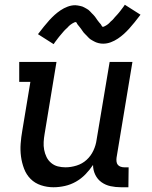

<svg xmlns="http://www.w3.org/2000/svg" viewBox="-20 -781 640 809"><path d="M205 8Q178 8 152.5 -0.5Q127 -9 109 -27Q91 -45 81.5 -70Q72 -95 68.5 -121.5Q65 -148 67 -175.5Q69 -203 74 -231L108 -436H61V-520H218L168 -217Q165 -200 164 -183Q163 -166 166 -150Q169 -134 176 -119.5Q183 -105 195.5 -94.5Q208 -84 223.5 -80Q239 -76 256 -76Q279 -76 303 -83.5Q327 -91 345 -107.5Q363 -124 373.5 -146.5Q384 -169 387 -192L442 -520H538L471 -116Q470 -108 471 -100Q472 -92 476.5 -86.5Q481 -81 488.5 -78.5Q496 -76 504 -76H522L521 8H490Q467 8 446 3.5Q425 -1 408 -13Q391 -25 381.5 -44.5Q372 -64 372 -86Q358 -65 340 -46.5Q322 -28 300 -15.5Q278 -3 253.5 2.5Q229 8 205 8ZM206 -595 140 -637Q153 -654 165 -669Q177 -684 188 -696Q199 -708 210 -718Q221 -728 235 -737.5Q249 -747 265 -753Q281 -759 297 -759Q302 -759 307 -758Q312 -757 317.5 -756Q323 -755 327 -753.5Q331 -752 335.5 -749.5Q340 -747 344.5 -744.5Q349 -742 352.5 -739.5Q356 -737 359.5 -733Q363 -729 366.5 -725.5Q370 -722 373.5 -718.5Q377 -715 380 -711Q383 -707 385 -704Q387 -701 390.5 -696Q394 -691 397.5 -687Q401 -683 404 -679.5Q407 -676 408.5 -672Q410 -668 414 -668Q416 -668 420 -670Q424 -672 427.5 -674Q431 -676 435.5 -679.5Q440 -683 441.5 -685Q443 -687 445 -689Q447 -691 449.5 -693Q452 -695 454.5 -697.5Q457 -700 459 -702.5Q461 -705 463.5 -708Q466 -711 469 -714Q472 -717 475 -720.5Q478 -724 481 -727.5Q484 -731 487 -735Q490 -739 493 -743Q496 -747 499.5 -751.5Q503 -756 506 -761L572 -719Q559 -702 547 -687Q535 -672 524 -660Q513 -648 502 -638Q491 -628 477 -618.5Q463 -609 447 -603Q431 -597 415 -597Q410 -597 405 -597.5Q400 -598 394.5 -599.5Q389 -601 385 -602.5Q381 -604 376.5 -606.5Q372 -609 367.5 -611.5Q363 -614 359.5 -616.5Q356 -619 352.5 -623Q349 -627 345.5 -630.5Q342 -634 338.5 -637.5Q335 -641 332 -644.5Q329 -648 327 -651.5Q325 -655 321.5 -659.5Q318 -664 314.5 -668.5Q311 -673 308 -676.5Q305 -680 303.5 -684Q302 -688 298 -688Q296 -688 292 -686Q288 -684 284.5 -682Q281 -680 276.5 -676.5Q272 -673 270 -671Q268 -669 266.5 -667Q265 -665 262.5 -663Q260 -661 257.5 -658.5Q255 -656 252.5 -653.5Q250 -651 247.5 -648Q245 -645 242 -641.5Q239 -638 236.5 -635Q234 -632 231 -628.5Q228 -625 225 -621Q222 -617 219 -613Q216 -609 212.5 -604.5Q209 -600 206 -595Z"/></svg>

Font: Iosevka Etoile Medium
Style: Italic
Weight: 500
Italic angle: -9°
Designer: Belleve Invis
Foundry: Belleve Invis
Version: Version 22.1.2; ttfautohint (v1.8.4)